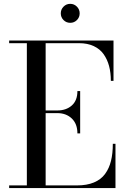

<svg xmlns="http://www.w3.org/2000/svg" viewBox="-20 -956 646 976"><path d="M303 -854Q289 -868 289 -888Q289 -908 303 -922.2Q317 -936.5 337 -936.5Q357 -936.5 371 -922.2Q385 -908 385 -888Q385 -868 371 -854Q357 -840 337 -840Q317 -840 303 -854ZM373.5 -278Q373.5 -326.5 344.8 -353.8Q316 -381 271.5 -381H212V-13.5H371.5Q421.5 -13.5 457.5 -28.5Q493.5 -43.5 514.2 -72Q535 -100.5 544.2 -138Q553.5 -175.5 553.5 -225H567V0H26.5V-13.5H116.5V-736.5H26.5V-750H557V-545H543.5Q543.5 -586.5 534.5 -620.2Q525.5 -654 506.8 -680.5Q488 -707 456.2 -721.8Q424.5 -736.5 382 -736.5H212V-394.5H271.5Q316.5 -394.5 345 -419.8Q373.5 -445 373.5 -493H387.5V-278Z"/></svg>

Font: Bodoni* 16pt
Style: Regular
Weight: 400
Version: Version 2.3